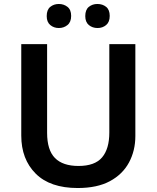

<svg xmlns="http://www.w3.org/2000/svg" viewBox="-20 -936 788 966"><path d="M661 -252Q661 -178 629 -118.5Q597 -59 533 -24.5Q469 10 371 10Q232 10 159.5 -62.5Q87 -135 87 -254V-714H217V-268Q217 -181 256.5 -141Q296 -101 375 -101Q457 -101 493.5 -144Q530 -187 530 -269V-714H661ZM215 -855Q215 -887 233 -901.5Q251 -916 276 -916Q301 -916 319.5 -901.5Q338 -887 338 -856Q338 -825 319.5 -810Q301 -795 276 -795Q251 -795 233 -810Q215 -825 215 -855ZM409 -855Q409 -887 427 -901.5Q445 -916 470 -916Q496 -916 514 -901.5Q532 -887 532 -856Q532 -825 514 -810Q496 -795 471 -795Q445 -795 427 -810Q409 -825 409 -855Z"/></svg>

Font: Noto Sans Sora Sompeng SemiBold
Style: Regular
Weight: 600
Version: Version 2.101